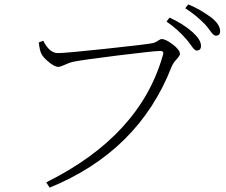

<svg xmlns="http://www.w3.org/2000/svg" viewBox="-20 -821 1040 882"><path d="M883.8 -588.9Q877.9 -588.9 871.6 -595.2Q865.2 -601.6 855 -616.2Q844.7 -630.9 836.9 -639.6Q796.9 -686.5 745.1 -721.7L758.8 -740.2Q823.2 -710.9 866.2 -671.9Q903.3 -637.7 903.3 -610.4Q903.3 -588.9 883.8 -588.9ZM971.7 -657.2Q964.8 -657.2 958.5 -663.6Q952.1 -669.9 942.4 -683.6Q932.6 -697.3 923.8 -707Q882.8 -750 831.1 -783.2L844.7 -800.8Q900.4 -778.3 952.1 -739.3Q991.2 -708 991.2 -677.7Q991.2 -657.2 971.7 -657.2ZM178.7 -633.8Q207 -577.1 246.1 -577.1Q280.3 -577.1 463.9 -596.7Q647.5 -616.2 682.6 -623Q692.4 -625 704.6 -633.3Q716.8 -641.6 722.7 -641.6Q741.2 -641.6 773.9 -616.7Q806.6 -591.8 806.6 -573.2Q806.6 -565.4 790.5 -547.9Q774.4 -530.3 767.6 -512.7Q616.2 -126 208 41L192.4 16.6Q624 -197.3 728.5 -568.4Q731.4 -577.1 729.5 -581.1Q727.5 -585 724.6 -585.9Q721.7 -586.9 714.8 -586.9Q688.5 -586.9 522.9 -566.4Q357.4 -545.9 315.4 -537.1Q300.8 -534.2 278.8 -523.9Q256.8 -513.7 248 -513.7Q231.4 -513.7 204.6 -535.6Q177.7 -557.6 169.9 -574.2Q162.1 -589.8 158.2 -626Z"/></svg>

Font: GenYoMin TW TTF ExtraLight
Style: Regular
Weight: 250
Version: Version 1.300